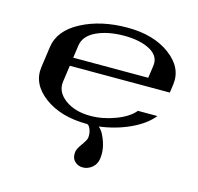

<svg xmlns="http://www.w3.org/2000/svg" viewBox="-103 -609 957 927"><g transform="rotate(15 375.0 -146.0)"><path d="M334 144.5Q335.9 128.9 355.5 102.1Q375 75.2 377 63.5Q379.9 40 371.6 20Q363.3 0 353.5 0Q222.7 0 140.6 -61Q58.6 -122.1 70.3 -208L85 -312.5Q96.7 -397.5 193.8 -448.7Q291 -500 423.8 -500Q554.7 -500 636.7 -439Q718.8 -377.9 707 -292L701.2 -250H201.2L189.5 -167Q182.6 -115.2 231.9 -78.6Q281.2 -42 359.4 -42Q420.9 -42 483.9 -65.9Q546.9 -89.8 575.2 -125H672.9Q634.8 -78.1 564.9 -45.9Q495.1 -13.7 412.1 -2.9Q428.7 11.7 437.5 31.2Q466.8 90.8 459 144.5Q455.1 173.8 434.1 190.9Q413.1 208 387.7 208Q363.3 208 346.7 190.9Q330.1 173.8 334 144.5ZM207 -292H582L590.8 -354.5Q597.7 -403.3 548.3 -430.7Q499 -458 418 -458Q336.9 -458 279.8 -431.2Q222.7 -404.3 215.8 -354.5Z"/></g></svg>

Font: okolaks
Style: BoldItalic
Weight: 600
Width: 8
Italic angle: -8°
Version: Version 000.6.0